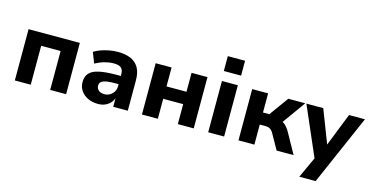

<svg xmlns="http://www.w3.org/2000/svg" viewBox="-86 -1166 3475 1783"><g transform="rotate(15 1651.5 -275.0)"><path d="M69 0V-493H562V0H409V-374H222V0Z M870 11Q815 11 771.5 -10Q728 -31 704 -67Q680 -103 680 -149Q680 -203 709 -235Q738 -267 801.5 -281Q865 -295 970 -295H1026V-216H972Q934 -216 906.5 -212.5Q879 -209 861.5 -202Q844 -195 836 -183.5Q828 -172 828 -156Q828 -127 848 -109.5Q868 -92 905 -92Q934 -92 957.5 -106Q981 -120 995 -143.5Q1009 -167 1009 -198V-311Q1009 -355 987 -373Q965 -391 915 -391Q875 -391 830.5 -379Q786 -367 740 -342L700 -444Q728 -462 766 -475.5Q804 -489 845.5 -496.5Q887 -504 925 -504Q1002 -504 1052.5 -481Q1103 -458 1129 -411.5Q1155 -365 1155 -291V0H1015V-99H1020Q1012 -66 991.5 -41.5Q971 -17 940.5 -3Q910 11 870 11Z M1291 0V-493H1444V-311H1636V-493H1789V0H1636V-192H1444V0Z M1921 -587V-730H2087V-587ZM1928 0V-493H2081V0Z M2219 0V-493H2372V-309H2433L2566 -493H2729L2549 -241L2522 -287Q2549 -284 2570.5 -272Q2592 -260 2610 -239.5Q2628 -219 2643 -191L2749 0H2586L2506 -142Q2496 -161 2484.5 -172Q2473 -183 2459.5 -188Q2446 -193 2427 -193H2372V0Z M2852 180 2960 -55V14L2740 -493H2902L3037 -144H3012L3150 -493H3303L3009 180Z"/></g></svg>

Font: Nunito Sans 11pt ExtraBold
Style: Regular
Weight: 800
Version: Version 3.101;gftools[0.9.27]